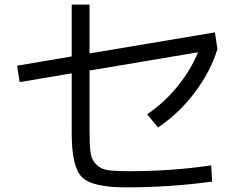

<svg xmlns="http://www.w3.org/2000/svg" viewBox="-20 -797 1040 830"><path d="M897 -12Q713 13 523 13Q379 13 334.5 -31Q290 -75 290 -220V-480L65 -442L54 -513L290 -553V-777H367V-566L909 -657L920 -585Q890 -487 821.5 -396.5Q753 -306 663 -246L616 -303Q689 -352 746.5 -422.5Q804 -493 836 -571L367 -492V-233Q367 -169 371.5 -137.5Q376 -106 396 -86Q416 -66 446.5 -61.5Q477 -57 540 -57Q721 -57 893 -82Z"/></svg>

Font: M PLUS 1p
Style: Regular
Weight: 400
Version: Version 1.062